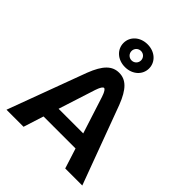

<svg xmlns="http://www.w3.org/2000/svg" viewBox="-247 -1051 1194 1194"><g transform="rotate(45 350.0 -454.0)"><path d="M350 -908.3C284.2 -908.3 237.5 -864.2 237.5 -808.3C237.5 -752.5 284.2 -708.3 350 -708.3C415.8 -708.3 462.5 -752.5 462.5 -808.3C462.5 -864.2 415.8 -908.3 350 -908.3ZM350 -850C373.3 -850 391.7 -831.7 391.7 -808.3C391.7 -785 373.3 -766.7 350 -766.7C326.7 -766.7 308.3 -785 308.3 -808.3C308.3 -831.7 326.7 -850 350 -850ZM350 -658.3C290 -658.3 247.5 -618.3 208.3 -516.7L16.7 0H166.7L209.2 -133.3H490.8L533.3 0H683.3L491.7 -516.7C452.5 -618.3 410 -658.3 350 -658.3ZM458.3 -233.3H241.7L316.7 -466.7C316.7 -466.7 333.3 -525 350 -525C366.7 -525 383.3 -466.7 383.3 -466.7Z"/></g></svg>

Font: BoonHome
Style: Bold
Weight: 700
Designer: Sungsit Sawaiwan
Foundry: Sungsit Sawaiwan
Version: Version 0.2